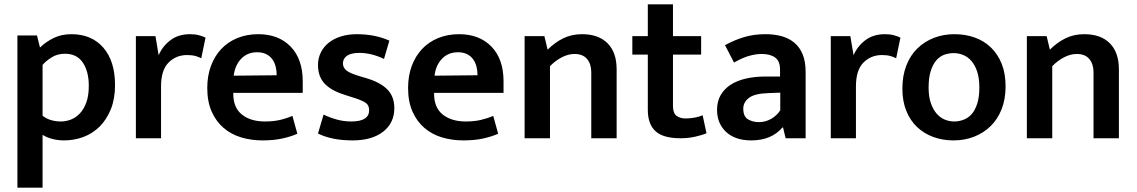

<svg xmlns="http://www.w3.org/2000/svg" viewBox="-20 -643 5287 893"><path d="M278 10Q249 10 222.5 3Q196 -4 178 -16V230H61V-478H152L166 -422Q194 -449 230 -466.5Q266 -484 312 -484Q406 -484 460.5 -421.5Q515 -359 515 -247Q515 -183 495.5 -135Q476 -87 443.5 -54.5Q411 -22 368 -6Q325 10 278 10ZM282 -393Q246 -393 219 -375.5Q192 -358 178 -341V-105Q195 -91 217 -84.5Q239 -78 263 -78Q287 -78 310 -87Q333 -96 351.5 -115.5Q370 -135 381.5 -166.5Q393 -198 393 -244Q393 -310 365.5 -351.5Q338 -393 282 -393Z M612 0V-475H703L718 -386Q735 -427 772 -455.5Q809 -484 864 -484Q888 -484 906 -479Q924 -474 936 -468L916 -372Q905 -378 889 -382.5Q873 -387 850 -387Q799 -387 764 -352Q729 -317 729 -241V0Z M1388 -211H1065V-207Q1065 -142 1105.5 -110Q1146 -78 1212 -78Q1251 -78 1281.5 -85Q1312 -92 1340 -104L1363 -21Q1334 -8 1294 1Q1254 10 1201 10Q1148 10 1101.5 -4Q1055 -18 1020 -48Q985 -78 964.5 -124Q944 -170 944 -234Q944 -290 961 -336Q978 -382 1009 -415Q1040 -448 1084 -466Q1128 -484 1181 -484Q1276 -484 1332 -426Q1388 -368 1388 -265ZM1267 -293Q1267 -314 1262 -333.5Q1257 -353 1246 -368Q1235 -383 1217.5 -391.5Q1200 -400 1176 -400Q1131 -400 1102 -370Q1073 -340 1067 -291Z M1766 -369Q1707 -397 1651 -397Q1614 -397 1594.5 -384Q1575 -371 1575 -348Q1575 -329 1591 -315.5Q1607 -302 1655 -288L1685 -279Q1749 -260 1781.5 -227Q1814 -194 1814 -140Q1814 -71 1762 -30.5Q1710 10 1620 10Q1523 10 1459 -22L1485 -110Q1514 -96 1546.5 -87Q1579 -78 1614 -78Q1697 -78 1697 -131Q1697 -155 1677.5 -167Q1658 -179 1611 -193L1580 -203Q1518 -223 1488.5 -255.5Q1459 -288 1459 -341Q1459 -372 1472 -398.5Q1485 -425 1508.5 -444Q1532 -463 1565.5 -473.5Q1599 -484 1640 -484Q1681 -484 1719.5 -476.5Q1758 -469 1791 -454Z M2322 -211H1999V-207Q1999 -142 2039.5 -110Q2080 -78 2146 -78Q2185 -78 2215.5 -85Q2246 -92 2274 -104L2297 -21Q2268 -8 2228 1Q2188 10 2135 10Q2082 10 2035.5 -4Q1989 -18 1954 -48Q1919 -78 1898.5 -124Q1878 -170 1878 -234Q1878 -290 1895 -336Q1912 -382 1943 -415Q1974 -448 2018 -466Q2062 -484 2115 -484Q2210 -484 2266 -426Q2322 -368 2322 -265ZM2201 -293Q2201 -314 2196 -333.5Q2191 -353 2180 -368Q2169 -383 2151.5 -391.5Q2134 -400 2110 -400Q2065 -400 2036 -370Q2007 -340 2001 -291Z M2538 0H2420V-475H2512L2527 -412Q2561 -446 2600 -465Q2639 -484 2687 -484Q2764 -484 2806 -441.5Q2848 -399 2848 -321V0H2730V-307Q2730 -345 2710.5 -368.5Q2691 -392 2652 -392Q2623 -392 2593 -376.5Q2563 -361 2538 -335Z M3241 -389H3110V-151Q3110 -117 3126.5 -104.5Q3143 -92 3169 -92Q3189 -92 3211 -96Q3233 -100 3248 -107L3266 -23Q3247 -15 3214.5 -7.5Q3182 0 3145 0Q3064 0 3028.5 -33Q2993 -66 2993 -132V-389H2921V-475H2993V-623H3110V-475H3241Z M3352 -433Q3396 -457 3441 -470.5Q3486 -484 3540 -484Q3582 -484 3616 -474.5Q3650 -465 3675 -444Q3700 -423 3713.5 -389.5Q3727 -356 3727 -308V0H3634L3622 -50H3619Q3568 10 3474 10Q3399 10 3357 -29.5Q3315 -69 3315 -132Q3315 -172 3332 -201Q3349 -230 3378.5 -249Q3408 -268 3449 -277.5Q3490 -287 3538 -287H3608V-320Q3608 -359 3585 -375.5Q3562 -392 3523 -392Q3495 -392 3463.5 -383Q3432 -374 3394 -352ZM3609 -212 3555 -210Q3489 -208 3463 -187.5Q3437 -167 3437 -138Q3437 -101 3459 -88Q3481 -75 3510 -75Q3539 -75 3565.5 -89.5Q3592 -104 3609 -130Z M3844 0V-475H3935L3950 -386Q3967 -427 4004 -455.5Q4041 -484 4096 -484Q4120 -484 4138 -479Q4156 -474 4168 -468L4148 -372Q4137 -378 4121 -382.5Q4105 -387 4082 -387Q4031 -387 3996 -352Q3961 -317 3961 -241V0Z M4657 -241Q4657 -182 4638.5 -135Q4620 -88 4587 -56Q4554 -24 4510 -7Q4466 10 4415 10Q4364 10 4320.5 -6Q4277 -22 4245 -52.5Q4213 -83 4195 -128Q4177 -173 4177 -231Q4177 -291 4195.5 -338.5Q4214 -386 4247 -418Q4280 -450 4324 -467Q4368 -484 4419 -484Q4470 -484 4513.5 -468.5Q4557 -453 4589 -422Q4621 -391 4639 -346Q4657 -301 4657 -241ZM4535 -236Q4535 -279 4525 -309.5Q4515 -340 4498.5 -359Q4482 -378 4460.5 -387Q4439 -396 4416 -396Q4393 -396 4372 -388.5Q4351 -381 4335 -362.5Q4319 -344 4309 -313Q4299 -282 4299 -236Q4299 -194 4309 -164.5Q4319 -135 4335.5 -115.5Q4352 -96 4373.5 -87Q4395 -78 4418 -78Q4440 -78 4461.5 -86Q4483 -94 4499 -112Q4515 -130 4525 -160.5Q4535 -191 4535 -236Z M4874 0H4756V-475H4848L4863 -412Q4897 -446 4936 -465Q4975 -484 5023 -484Q5100 -484 5142 -441.5Q5184 -399 5184 -321V0H5066V-307Q5066 -345 5046.5 -368.5Q5027 -392 4988 -392Q4959 -392 4929 -376.5Q4899 -361 4874 -335Z"/></svg>

Font: Mukta Vaani SemiBold
Style: Regular
Weight: 600
Designer: Noopur Datye, Girish Dalvi, Yashodeep Gholap, Pallavi Karambelkar
Foundry: Ek Type
Version: Version 2.538;PS 1.000;hotconv 16.6.51;makeotf.lib2.5.65220;